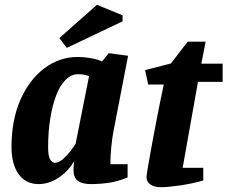

<svg xmlns="http://www.w3.org/2000/svg" viewBox="-20 -758 950 802"><path d="M140 11Q106 11 80.5 -7.5Q55 -26 41.5 -61Q28 -96 28 -143Q28 -256 65 -340.5Q102 -425 165 -472.5Q228 -520 304 -520Q332 -520 362 -514.5Q392 -509 406 -501L434 -536L515 -525L456 -220Q449 -187 445 -145.5Q441 -104 441 -72H513V-17Q473 0 434.5 5.5Q396 11 361 11Q324 11 305.5 -2.5Q287 -16 287 -47Q287 -53 287.5 -61Q288 -69 289 -75.5Q290 -82 290 -85Q272 -55 248 -33.5Q224 -12 196.5 -0.5Q169 11 140 11ZM208 -78Q225 -78 242.5 -93Q260 -108 274.5 -127Q289 -146 296 -158L352 -440Q337 -445 328 -446.5Q319 -448 306 -448Q278 -448 254.5 -425Q231 -402 215 -360.5Q199 -319 190 -263.5Q181 -208 181 -143Q181 -106 189.5 -92Q198 -78 208 -78ZM259 -558 228 -599 385 -738 492 -694V-669Z M653 24Q624 24 608 12.5Q592 1 592 -18Q592 -25 597 -55Q602 -85 610 -129Q618 -173 627.5 -223Q637 -273 646.5 -320.5Q656 -368 664 -405H599L586 -465L694 -493L764 -584H839L821 -492H910V-416H807L743 -57H829V-4Q779 10 729 17Q679 24 653 24Z"/></svg>

Font: Manuale ExtraBold
Style: Italic
Weight: 800
Italic angle: -11°
Designer: Eduardo Tunni / Pablo Cosgaya
Foundry: Eduardo Tunni / Pablo Cosgaya
Version: Version 1.002